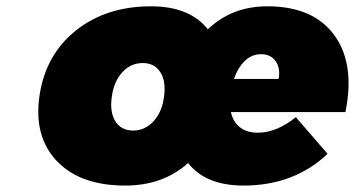

<svg xmlns="http://www.w3.org/2000/svg" viewBox="-20 -575 1115 603"><path d="M104 -273.9Q122.6 -402.3 217.8 -478.8Q313 -555.2 454.1 -555.2Q575.7 -555.2 632.8 -482.9Q708 -555.2 819.8 -555.2Q963.4 -555.2 1029.5 -465.1Q1095.7 -375 1064.9 -223.1H705.1Q712.4 -191.4 734.1 -174.8Q755.9 -158.2 789.1 -158.2Q848.6 -158.2 909.2 -207L1008.8 -91.8Q903.3 7.8 745.1 7.8Q626 7.8 570.8 -63Q492.2 7.8 373 7.8Q231.9 7.8 158.7 -69.1Q85.4 -146 104 -273.9ZM331.1 -271Q324.2 -222.7 342.5 -193.8Q360.8 -165 397.9 -165Q435.5 -165 462.2 -194.1Q488.8 -223.1 495.1 -271Q502 -319.3 483.6 -348.1Q465.3 -377 428.2 -377Q390.6 -377 364 -347.9Q337.4 -318.8 331.1 -271ZM714.8 -327.1H855Q861.3 -360.8 845.7 -382.8Q830.1 -404.8 799.8 -404.8Q771 -404.8 749.3 -384Q727.5 -363.3 714.8 -327.1Z"/></svg>

Font: Trueno Black
Style: Italic
Weight: 900
Designer: Julieta Ulanovsky
Foundry: Julieta Ulanovsky
Version: Version 3.001b | FøM Fix